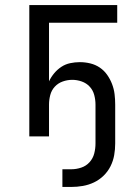

<svg xmlns="http://www.w3.org/2000/svg" viewBox="-20 -540 540 760"><path d="M227 200V130H262Q282 130 301.5 123.5Q321 117 334.5 102Q348 87 353 67.5Q358 48 358 28V-126Q358 -145 353 -164Q348 -183 335 -197Q322 -211 303.5 -217.5Q285 -224 266 -224Q247 -224 228.5 -217.5Q210 -211 197 -197Q184 -183 179 -164Q174 -145 174 -126V0H96V-520H444V-450H174V-218Q182 -235 194.5 -250Q207 -265 223 -275.5Q239 -286 258 -290Q277 -294 296 -294Q317 -294 337.5 -289Q358 -284 375 -272.5Q392 -261 404 -244Q416 -227 423.5 -207.5Q431 -188 433.5 -167.5Q436 -147 436 -126V28Q436 51 432 74Q428 97 417.5 118Q407 139 390 155.5Q373 172 352 182Q331 192 308 196Q285 200 262 200Z"/></svg>

Font: Iosevka Algr
Style: Regular
Weight: 400
Monospace: yes
Designer: Belleve Invis
Foundry: Belleve Invis
Version: Version 26.0.2; ttfautohint (v1.8.3)